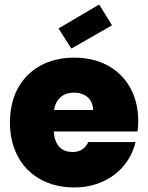

<svg xmlns="http://www.w3.org/2000/svg" viewBox="-20 -823 656 850"><path d="M308 -413C353 -413 392 -387 392 -336H219C228 -387 261 -413 308 -413ZM371 -194C360 -171 340 -150 301 -150C257 -150 222 -176 218 -241H589C591 -256 592 -271 592 -287C592 -460 474 -568 309 -568C141 -568 24 -459 24 -281C24 -102 143 7 309 7C449 7 553 -78 580 -194ZM419 -803 239 -697 296 -608 476 -711Z"/></svg>

Font: SVN-Poppins ExtraBold
Style: Regular
Weight: 800
Designer: Ninad Kale (Devanagari), Jonny Pinhorn (Latin)
Foundry: Indian Type Foundry
Version: Version 3.002 2017; ttfautohint (v1.8.3)